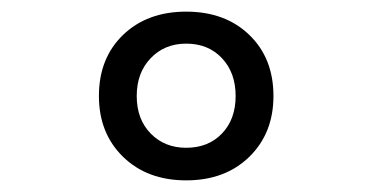

<svg xmlns="http://www.w3.org/2000/svg" viewBox="-20 -760 640 330"><path d="M300 -450Q233 -450 191.5 -490.5Q150 -531 150 -595Q150 -660 191.5 -700Q233 -740 300 -740Q367 -740 408.5 -700Q450 -660 450 -595Q450 -531 408.5 -490.5Q367 -450 300 -450ZM300 -506Q338 -506 361.5 -530.5Q385 -555 385 -595Q385 -635 361.5 -660Q338 -685 300 -685Q263 -685 239 -660Q215 -635 215 -595Q215 -555 239 -530.5Q263 -506 300 -506Z"/></svg>

Font: JetBrainsMono Nerd Font Mono
Style: Regular
Weight: 400
Monospace: yes
Designer: Philipp Nurullin, Konstantin Bulenkov
Foundry: JetBrains
Version: Version 2.304; ttfautohint (v1.8.4.7-5d5b);Nerd Fonts 2.3.0